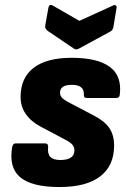

<svg xmlns="http://www.w3.org/2000/svg" viewBox="-20 -742 509 774"><path d="M220 12Q109 12 62 -27Q15 -66 29 -149Q32 -164 43 -164H162Q175 -164 174 -149Q171 -122 183 -109.5Q195 -97 223 -97Q280 -97 280 -136Q280 -149 272 -158.5Q264 -168 243 -179L143 -232Q104 -253 83.5 -283Q63 -313 63 -351Q63 -428 115.5 -468.5Q168 -509 269 -509Q373 -509 422.5 -472.5Q472 -436 463 -361Q462 -347 449 -347H330Q317 -347 318 -361Q319 -381 306.5 -390.5Q294 -400 269 -400Q222 -400 222 -368Q222 -354 233.5 -344.5Q245 -335 269 -323L355 -278Q399 -256 419.5 -227.5Q440 -199 440 -155Q440 -74 384 -31Q328 12 220 12ZM434 -719Q441 -723 446 -720.5Q451 -718 450 -711L437 -632Q434 -620 425 -615L298 -546Q287 -540 278 -546L173 -617Q161 -626 162 -637L175 -710Q178 -727 192 -720L300 -658Z"/></svg>

Font: Sofia Sans Black
Style: Italic
Weight: 900
Italic angle: -9°
Version: Version 4.100-B